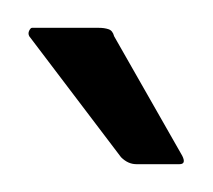

<svg xmlns="http://www.w3.org/2000/svg" viewBox="-20 -649 153 138"><path d="M78 -531Q72 -531 67 -536L1 -623Q0 -625 1 -627Q2 -629 3 -629H51Q55 -629 58 -628Q61 -627 62 -623L111 -537Q114 -531 109 -531Z"/></svg>

Font: Glory Light
Style: Regular
Weight: 300
Version: Version 1.011